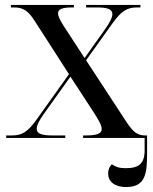

<svg xmlns="http://www.w3.org/2000/svg" viewBox="-20 -556 618 774"><path d="M5 0H243V-10H191C148 -10 128 -17 128 -37C128 -51 138 -71 159 -100L264 -247L352 -112C375 -77 390 -52 390 -36C390 -18 372 -10 325 -10H315V0H563V50C563 104 539 122 487 122C460 122 447 117 431 106C422 115 416 127 416 143C416 179 446 198 488 198C567 198 573 144 573 60V-10H565C535 -10 517 -23 490 -64L327 -313L435 -464C469 -511 492 -526 532 -526H546V-536H327V-526H370C413 -526 433 -519 433 -499C433 -485 422 -464 402 -436L321 -322L237 -451C223 -473 214 -490 214 -502C214 -519 231 -526 271 -526H278V-536H24V-526H37C73 -526 93 -513 119 -473L258 -257L126 -72C92 -25 69 -10 29 -10H5Z"/></svg>

Font: Noto Serif Display
Style: Regular
Weight: 400
Designer: Monotype Design Team
Foundry: Monotype Imaging Inc.
Version: Version 2.009